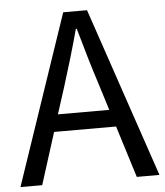

<svg xmlns="http://www.w3.org/2000/svg" viewBox="-52 -781 712 827"><g transform="rotate(-5 303.5 -367.0)"><path d="M3 0H97L168 -224H436L506 0H604L355 -734H252ZM227 -410C253 -493 277 -572 300 -658H304C328 -573 351 -493 378 -410L413 -298H191Z"/></g></svg>

Font: DAIFUKU Sans JP
Style: Regular
Weight: 400
Designer: Original font ‘Source Han Sans JP’ : Ryoko NISHIZUKA  (kana, bopomofo & ideographs); Paul D. Hunt (Latin, Greek & Cyrill
Foundry: Daifuku
Version: Version 1.001